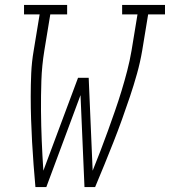

<svg xmlns="http://www.w3.org/2000/svg" viewBox="-20 -755 686 775"><path d="M123 0Q119 -45 115.5 -90.5Q112 -136 109.5 -182Q107 -228 105.5 -273.5Q104 -319 104 -365.5Q104 -412 106 -458.5Q108 -505 116 -551L140 -697H77V-735H251V-697H183L159 -551Q149 -490 147 -429Q145 -368 145.5 -307.5Q146 -247 148.5 -186.5Q151 -126 155 -66L295 -441H338L354 -66Q370 -106 385.5 -146Q401 -186 415.5 -226.5Q430 -267 444 -307Q458 -347 470.5 -388Q483 -429 493.5 -469.5Q504 -510 511 -551L535 -697H473V-735H646V-697H578L554 -551Q546 -504 533 -457.5Q520 -411 504.5 -365Q489 -319 472.5 -273Q456 -227 438 -181.5Q420 -136 401.5 -90.5Q383 -45 364 0H321L305 -371L167 0Z"/></svg>

Font: Iosevka Curly Slab XLtExObl
Style: Regular
Weight: 200
Width: 7
Italic angle: -9°
Monospace: yes
Designer: Belleve Invis
Foundry: Belleve Invis
Version: Version 11.0.0; ttfautohint (v1.8.3)